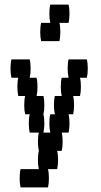

<svg xmlns="http://www.w3.org/2000/svg" viewBox="-20 -660 440 840"><path d="M160 -480Q156 -497 156 -520Q156 -544 160 -560H200Q196 -577 196 -600Q196 -624 200 -640H280Q284 -624 284 -600Q284 -577 280 -560H240Q244 -544 244 -520Q244 -497 240 -480ZM360 -320H330Q334 -304 334 -280Q334 -257 330 -240H300Q304 -224 304 -200Q304 -177 300 -160H280Q284 -144 284 -120Q284 -97 280 -80H250Q254 -64 254 -40Q254 -17 250 0H230Q234 16 234 40Q234 63 230 80H190Q194 96 194 120Q194 143 190 160H70Q66 143 66 120Q66 96 70 80H150Q146 63 146 40Q146 16 150 0Q146 -17 146 -40Q146 -64 150 -80H110Q106 -97 106 -120Q106 -144 110 -160H90Q86 -177 86 -200Q86 -224 90 -240H60Q56 -257 56 -280Q56 -304 60 -320H30Q26 -337 26 -360Q26 -384 30 -400H110Q114 -384 114 -360Q114 -337 110 -320H140Q144 -304 144 -280Q144 -257 140 -240H170Q174 -224 174 -200Q174 -177 170 -160Q174 -144 174 -120Q174 -97 170 -80H200Q196 -97 196 -120Q196 -144 200 -160H220Q216 -177 216 -200Q216 -224 220 -240H250Q246 -257 246 -280Q246 -304 250 -320H280Q276 -337 276 -360Q276 -384 280 -400H360Q364 -384 364 -360Q364 -337 360 -320Z"/></svg>

Font: VT323
Style: Regular
Weight: 400
Monospace: yes
Designer: Peter Hull
Version: Version 2.000